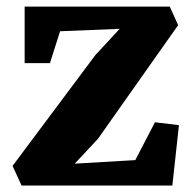

<svg xmlns="http://www.w3.org/2000/svg" viewBox="-20 -576 596 596"><path d="M351.5 -486.5 166.5 -479 135 -380H56.5V-555.5H507L533 -498L284 -145L212 -68L400 -79L461 -196.5L535.5 -187.5L515 0H47L19 -61L276 -405Z"/></svg>

Font: Merriweather Black
Style: Regular
Weight: 900
Designer: Eben Sorkin
Foundry: Eben Sorkin
Version: Version 2.200;gftools[0.9.31]